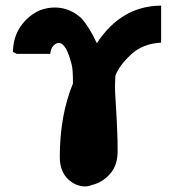

<svg xmlns="http://www.w3.org/2000/svg" viewBox="-20 -502 645 684"><path d="M26 -317Q27 -370 53.5 -408Q80 -446 121 -465Q164 -481 205 -472Q240 -464 269 -438Q299 -405 325 -348Q412 -481 554 -482V-350Q489 -347 446.5 -307.5Q404 -268 391 -232Q389 -194 390 -175.5Q391 -157 394 -107Q397 -57 398 -23Q399 -7 399 34Q400 86 372 117.5Q344 149 307 157Q293 164 273.5 161.5Q254 159 237 148Q193 119 193 58Q193 -91 240 -205V-202Q240 -258 235 -273Q216 -349 189 -349Q180 -349 170.5 -339.5Q161 -330 159 -310H40Z"/></svg>

Font: Coval
Style: ExtraBold
Weight: 800
Foundry: Context Ltd
Version: Version 001.000